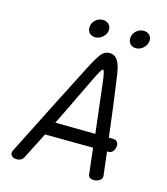

<svg xmlns="http://www.w3.org/2000/svg" viewBox="-128 -982 949 1091"><g transform="rotate(15 346.0 -436.5)"><path d="M564 -167H557L573 -34L574 -25Q574 -9 559 0.5Q544 10 526 10Q513 10 503.5 4Q494 -2 493 -12L475 -167L192 -169Q144 -73 114 -16Q102 9 72 9Q53 9 43 -1.5Q33 -12 36 -23Q36 -27 40 -35L209 -369Q260 -467 326 -598Q359 -662 378.5 -686.5Q398 -711 428 -711Q456 -711 473.5 -687Q491 -663 499 -608Q524 -437 547 -245H572Q587 -245 595 -236.5Q603 -228 603 -214Q603 -195 593 -181Q583 -167 564 -167ZM467 -246 433 -534Q428 -574 424 -592Q420 -610 415 -610Q410 -610 400.5 -594Q391 -578 370 -535L322 -436Q277 -341 231 -249ZM278 -821Q278 -847 297 -865Q316 -883 342 -883Q362 -883 375.5 -870.5Q389 -858 389 -839Q389 -814 369 -795Q349 -776 324 -776Q303 -776 290.5 -788.5Q278 -801 278 -821ZM518 -821Q518 -847 537 -865Q556 -883 582 -883Q602 -883 615 -871Q628 -859 628 -840Q628 -815 608.5 -795.5Q589 -776 564 -776Q543 -776 530.5 -788.5Q518 -801 518 -821Z"/></g></svg>

Font: Mali
Style: Italic
Weight: 400
Italic angle: -10°
Version: Version 1.000; ttfautohint (v1.6)